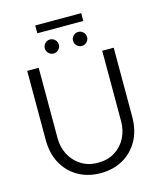

<svg xmlns="http://www.w3.org/2000/svg" viewBox="-138 -1051 971 1162"><g transform="rotate(-15 348.0 -470.0)"><path d="M348 13Q269 13 208 -21.5Q147 -56 112 -119Q77 -182 77 -269V-700H149V-259Q149 -202 173.5 -155.5Q198 -109 242.5 -80.5Q287 -52 348 -52Q410 -52 454.5 -80Q499 -108 523 -155Q547 -202 547 -259V-700H619V-269Q619 -182 584 -119Q549 -56 488 -21.5Q427 13 348 13ZM436 -760Q418 -760 405 -773Q392 -786 392 -804Q392 -822 405 -835Q418 -848 436 -848Q454 -848 467 -835Q480 -822 480 -804Q480 -786 467 -773Q454 -760 436 -760ZM259 -760Q241 -760 228 -773Q215 -786 215 -804Q215 -822 228 -835Q241 -848 259 -848Q277 -848 290 -835Q303 -822 303 -804Q303 -786 290 -773Q277 -760 259 -760ZM195 -904V-953H483V-904Z"/></g></svg>

Font: MuseoModerno Thin Light
Style: Regular
Weight: 300
Version: Version 1.003